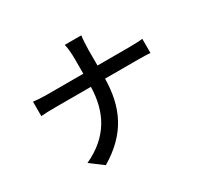

<svg xmlns="http://www.w3.org/2000/svg" viewBox="-166 -999 1332 1267"><g transform="rotate(-30 500.0 -365.5)"><path d="M581 -551V-669C581 -700 584 -752 588 -777H462C469 -752 473 -702 473 -670V-551H194C156 -551 117 -554 93 -557V-447C118 -450 156 -451 196 -451H473C468 -262 394 -116 202 -27L300 46C508 -77 577 -240 581 -451H828C863 -451 907 -450 925 -448V-556C907 -553 868 -551 829 -551Z"/></g></svg>

Font: Noto Sans Japanese Medium
Style: Regular
Weight: 500
Designer: Ryoko NISHIZUKA (kana & ideographs); Paul D. Hunt (Latin, Greek & Cyrillic); Wenlong ZHANG (bopomofo); Sandoll Communica
Foundry: Adobe Systems Incorporated
Version: Version 1.000;PS 1;hotconv 1.0.78;makeotf.lib2.5.61930